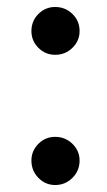

<svg xmlns="http://www.w3.org/2000/svg" viewBox="-20 -515 306 550"><path d="M70 -426Q70 -455 90 -475Q110 -495 138 -495Q167 -495 187.5 -475Q208 -455 208 -426Q208 -398 187.5 -378Q167 -358 138 -358Q110 -358 90 -378Q70 -398 70 -426ZM70 -55Q70 -83 90 -103Q110 -123 138 -123Q167 -123 187.5 -103Q208 -83 208 -55Q208 -26 187.5 -5.5Q167 15 138 15Q110 15 90 -5.5Q70 -26 70 -55Z"/></svg>

Font: Shippori Mincho B1
Style: Bold
Weight: 700
Designer: FONTDASU
Foundry: FONTDASU / Google Inc. / but / Adobe
Version: Version 3.110; ttfautohint (v1.8.3)